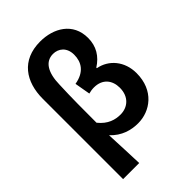

<svg xmlns="http://www.w3.org/2000/svg" viewBox="-288 -929 1247 1247"><g transform="rotate(-45 335.0 -305.5)"><path d="M78 201H226C222 113 220 26 215 -65C272 -4 341 14 404 14C514 14 627 -64 627 -224C627 -333 559 -412 467 -429V-434C530 -474 566 -531 566 -608C566 -748 451 -812 329 -812C157 -812 78 -693 78 -536ZM363 -107C316 -107 262 -121 215 -180C215 -297 215 -410 220 -525C222 -632 259 -696 331 -696C380 -696 425 -663 425 -595C425 -529 392 -471 297 -455L316 -347C331 -351 347 -354 365 -354C444 -354 483 -301 483 -234C483 -150 428 -107 363 -107Z"/></g></svg>

Font: Kinto Sans
Style: Bold
Weight: 700
Designer: Authors: Ryoko NISHIZUKA  (kana & ideographs); Paul D. Hunt (Latin, Greek & Cyrillic); Wenlong ZHANG  (bopomofo); Sandol
Foundry: Adobe Systems Incorporated, ookami Inc.
Version: Version 0.001